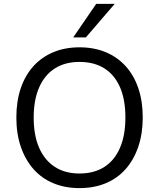

<svg xmlns="http://www.w3.org/2000/svg" viewBox="-20 -957 817 986"><path d="M388 9Q314 9 254 -16Q194 -41 152 -88.5Q110 -136 87 -203Q64 -270 64 -353Q64 -437 86.5 -503.5Q109 -570 151.5 -617Q194 -664 254 -689Q314 -714 388 -714Q463 -714 523 -689Q583 -664 625.5 -617Q668 -570 690.5 -503.5Q713 -437 713 -354Q713 -270 690 -203Q667 -136 625 -88.5Q583 -41 523 -16Q463 9 388 9ZM388 -66Q463 -66 515.5 -99.5Q568 -133 596 -197.5Q624 -262 624 -353Q624 -445 596.5 -508.5Q569 -572 516.5 -605.5Q464 -639 388 -639Q314 -639 261.5 -605.5Q209 -572 181 -508Q153 -444 153 -353Q153 -262 181 -198Q209 -134 261.5 -100Q314 -66 388 -66ZM356 -765 474 -937H569L421 -765Z"/></svg>

Font: Nunito Sans 12pt ExtraLight 11pt
Style: Regular
Weight: 400
Version: Version 3.101;gftools[0.9.27]